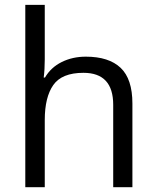

<svg xmlns="http://www.w3.org/2000/svg" viewBox="-20 -780 653 800"><path d="M166.5 -759.8V-532.7Q166.5 -490.2 162.1 -457H167.5Q191.9 -499 237.1 -521.5Q282.2 -543.9 337.4 -543.9Q433.6 -543.9 482.7 -497.3Q531.7 -450.7 531.7 -348.6V0H451.7V-343.3Q451.7 -476.6 327.6 -476.6Q237.8 -476.6 202.1 -425.8Q166.5 -375 166.5 -279.8V0H85.4V-759.8Z"/></svg>

Font: Open Sans
Style: Regular
Weight: 400
Designer: Monotype Design Team
Foundry: Monotype Imaging Inc.
Version: Version 3.000; ttfautohint (v1.8.4)